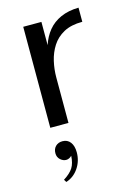

<svg xmlns="http://www.w3.org/2000/svg" viewBox="-120 -584 649 918"><g transform="rotate(-15 205.0 -125.0)"><path d="M84 -500H174V-385Q187 -425 211.5 -455Q236 -485 274 -502Q312 -519 363 -520V-450Q307 -450 270.5 -430Q234 -410 213 -377Q192 -344 183 -304.5Q174 -265 174 -226V0H84ZM83 257Q116 236 130 214Q144 192 146 155Q141 160 134 164Q127 168 118 168Q103 168 89.5 156Q76 144 76 124Q76 103 89 90Q102 77 123 77Q148 77 162 95.5Q176 114 176 146Q176 189 152.5 223.5Q129 258 91 270Z"/></g></svg>

Font: Moderustic
Style: Regular
Weight: 400
Designer: Tural Alisoy
Foundry: TAFT Foundry
Version: Version 2.120